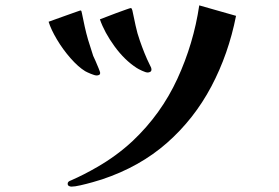

<svg xmlns="http://www.w3.org/2000/svg" viewBox="-20 -695 1040 715"><path d="M353 -424Q353 -418 349 -416Q345 -414 340 -414Q333 -414 318.5 -420Q304 -426 297 -430Q271 -446 242.5 -478.5Q214 -511 192 -548Q170 -585 161 -614Q166 -616 184.5 -622.5Q203 -629 225 -637Q247 -645 263 -650.5Q279 -656 279 -656Q283 -656 283.5 -652Q284 -648 285 -646Q290 -621 295.5 -596Q301 -571 308 -547Q313 -532 317.5 -517Q322 -502 327 -487Q329 -483 335.5 -468.5Q342 -454 347.5 -440Q353 -426 353 -424ZM859 -636Q831 -494 767 -373Q703 -252 602 -163Q501 -74 360 -27Q348 -23 325 -16.5Q302 -10 280 -5Q258 0 246 0Q241 0 236.5 -2.5Q232 -5 232 -11Q232 -16 236 -19Q240 -22 244 -23Q269 -34 293.5 -46.5Q318 -59 342 -73Q377 -93 410.5 -117.5Q444 -142 474 -170Q580 -270 640.5 -401.5Q701 -533 722 -675ZM544 -436Q544 -430 539.5 -427.5Q535 -425 530 -425Q523 -425 509 -431.5Q495 -438 489 -442Q444 -471 406.5 -522.5Q369 -574 352 -623Q358 -625 375.5 -632Q393 -639 413.5 -646.5Q434 -654 449.5 -659.5Q465 -665 467 -665Q470 -665 471 -661.5Q472 -658 473 -656Q479 -628 485 -599.5Q491 -571 501 -543Q509 -520 518 -497.5Q527 -475 538 -453Q544 -443 544 -436Z"/></svg>

Font: Kaisei Opti
Style: Bold
Weight: 700
Designer: Font-Kai, 金井和夫
Foundry: KAZUO KANAI
Version: Version 5.003